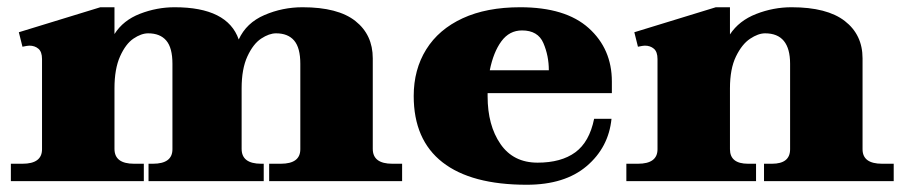

<svg xmlns="http://www.w3.org/2000/svg" viewBox="-20 -500 2497 530"><path d="M1090 -48V0H723V-48H755Q809 -48 809 -88V-324Q809 -368 792 -388Q775 -408 742 -408Q723 -408 701 -393.5Q679 -379 663 -344.5Q647 -310 647 -256V-89Q647 -48 701 -48H708V0H390V-48H402Q456 -48 456 -88V-324Q456 -368 439 -388Q422 -408 389 -408Q370 -408 348.5 -393.5Q327 -379 311.5 -344.5Q296 -310 296 -256V-89Q296 -48 350 -48H377V0H10V-48H42Q96 -48 96 -88V-337Q96 -357 86 -365.5Q76 -374 61 -374Q56 -374 42 -371L32 -411L257 -480H296V-406Q320 -444 366.5 -462Q413 -480 462 -480Q608 -480 639 -391Q660 -437 710 -458.5Q760 -480 815 -480Q913 -480 961 -442Q1009 -404 1009 -339V-89Q1009 -48 1063 -48Z M1326 -243V-234Q1326 -154 1361.5 -102.5Q1397 -51 1464 -51Q1529 -51 1568 -79.5Q1607 -108 1620 -172H1668Q1660 -93 1599.5 -41.5Q1539 10 1434 10Q1281 10 1201.5 -52Q1122 -114 1122 -235Q1122 -308 1156.5 -363.5Q1191 -419 1257 -449.5Q1323 -480 1416 -480Q1541 -480 1605 -422.5Q1669 -365 1669 -275V-243ZM1332 -306H1495Q1495 -346 1480 -381Q1465 -416 1421 -416Q1386 -416 1364 -386Q1342 -356 1332 -306Z M2447 -48V0H2089V-48H2111Q2161 -48 2161 -88V-324Q2161 -408 2092 -408Q2073 -408 2050.5 -393Q2028 -378 2011.5 -344Q1995 -310 1995 -256V-88Q1995 -48 2045 -48H2067V0H1709V-48H1741Q1795 -48 1795 -88V-337Q1795 -357 1785 -365.5Q1775 -374 1760 -374Q1755 -374 1741 -371L1731 -411L1956 -480H1995V-405Q2020 -443 2067.5 -461.5Q2115 -480 2165 -480Q2263 -480 2312 -442Q2361 -404 2361 -339V-88Q2361 -48 2415 -48Z"/></svg>

Font: Taviraj Black
Style: Regular
Weight: 900
Designer: Katatrad Team
Foundry: CadsonDemak
Version: Version 1.001